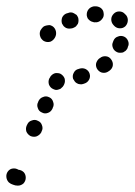

<svg xmlns="http://www.w3.org/2000/svg" viewBox="-24 -547 425 604"><path d="M57 12Q57 22 50 30Q42 37 32 37Q24 37 17 34Q10 32 4 27Q-3 20 -4 10Q-5 0 1 -8Q7 -16 17 -17Q26 -18 34 -13Q44 -12 51 -5Q57 2 57 12ZM72 -119Q82 -115 91 -118Q101 -122 106 -131L107 -134Q112 -143 108 -153Q105 -163 95 -167Q86 -172 76 -168Q66 -165 62 -156L60 -152Q56 -143 59 -133Q63 -124 72 -119ZM108 -193Q117 -188 127 -192Q136 -195 141 -205L142 -208Q147 -217 143 -227Q140 -237 131 -241Q121 -246 112 -242Q102 -239 97 -229L96 -226Q91 -217 95 -207Q98 -197 108 -193ZM143 -267Q147 -265 152 -264Q157 -264 162 -266Q167 -267 170 -271Q174 -274 176 -278L178 -282Q182 -291 179 -301Q175 -310 166 -315Q162 -317 157 -317Q152 -318 147 -316Q142 -314 139 -311Q135 -308 133 -303L131 -300Q127 -291 130 -281Q134 -271 143 -267ZM206 -299Q208 -295 211 -291Q214 -287 218 -285Q223 -282 228 -282Q233 -281 238 -283L241 -284Q251 -287 256 -296Q261 -305 258 -315Q255 -325 245 -330Q236 -334 226 -331L223 -330Q213 -328 208 -318Q203 -309 206 -299ZM283 -328Q290 -319 300 -318Q310 -317 318 -323Q320 -324 321 -325Q330 -332 331 -342Q332 -352 325 -361Q319 -369 309 -370Q298 -371 290 -364Q289 -364 288 -363Q280 -356 278 -346Q277 -336 283 -328ZM332 -417V-416Q327 -407 331 -397Q334 -388 344 -383Q348 -381 353 -381Q358 -381 363 -382Q367 -384 371 -387Q375 -391 377 -395Q378 -397 378 -399Q383 -408 379 -418Q375 -428 366 -432Q356 -436 347 -432Q337 -429 333 -419Q332 -418 332 -417ZM116 -417Q111 -419 108 -423Q104 -427 103 -431Q101 -436 101 -441Q101 -446 103 -451Q105 -454 107 -457Q110 -461 114 -464Q118 -466 123 -467Q128 -468 133 -468Q137 -467 142 -464Q150 -458 152 -448Q154 -438 149 -429Q144 -420 135 -416Q125 -413 116 -417ZM221 -472Q223 -477 223 -482Q223 -487 222 -491Q220 -496 217 -500Q213 -503 209 -505Q204 -508 199 -508Q194 -508 190 -506L186 -505Q177 -502 172 -493Q168 -483 171 -473Q173 -469 176 -465Q180 -461 184 -459Q189 -457 193 -457Q198 -457 203 -458L206 -459Q211 -461 215 -464Q218 -468 221 -472ZM370 -464Q377 -471 378 -481Q379 -491 373 -499Q371 -501 369 -503Q362 -511 351 -511Q341 -511 334 -504Q326 -496 326 -486Q326 -476 333 -468Q334 -468 334 -467Q341 -459 351 -458Q362 -457 370 -464ZM302 -506Q301 -516 293 -522Q284 -528 274 -527H271Q260 -525 254 -517Q248 -509 249 -498Q250 -493 252 -489Q255 -485 259 -482Q263 -479 268 -478Q272 -476 277 -477H281Q291 -479 297 -487Q304 -495 302 -506Z"/></svg>

Font: FRB American Cursive Guidelines Arrows Dotted Black
Style: Bold Italic
Weight: 900
Italic angle: -25°
Version: Version 2.0;Modular Font Editor K font №1